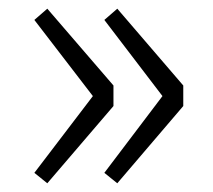

<svg xmlns="http://www.w3.org/2000/svg" viewBox="-20 -500 490 442"><path d="M88.9 -78.1 59.1 -102.1 193.8 -278.8 59.1 -454.1 88.9 -480 241.2 -303.2V-255.9ZM250 -78.1 220.2 -102.1 354 -278.8 220.2 -454.1 250 -480 401.9 -303.2V-255.9Z"/></svg>

Font: Source Han Sans CN Light
Style: Regular
Weight: 300
Designer: Ryoko NISHIZUKA  (kana, bopomofo & ideographs); Paul D. Hunt (Latin, Greek & Cyrillic); Sandoll Communications , Soo-you
Foundry: Adobe
Version: Version 2.000;hotconv 1.0.107;makeotfexe 2.5.65593